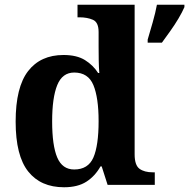

<svg xmlns="http://www.w3.org/2000/svg" viewBox="-20 -780 798 810"><path d="M250 10Q152 10 99 -56.5Q46 -123 46 -267Q46 -412 98.5 -480Q151 -548 248 -548Q304 -548 338.5 -526.5Q373 -505 394 -472H399Q397 -495 396.5 -526Q396 -557 396 -584V-645Q396 -686 372 -696.5Q348 -707 315 -707H307V-760H548V-129Q548 -83 568.5 -68Q589 -53 625 -53H633V0H434L409 -78H404Q381 -37 344.5 -13.5Q308 10 250 10ZM293 -65Q352 -65 374 -115.5Q396 -166 396 -269Q396 -368 374 -421Q352 -474 293 -474Q243 -474 221.5 -421Q200 -368 200 -268Q200 -166 221.5 -115.5Q243 -65 293 -65ZM603 -613Q612 -643 624 -685Q636 -727 642 -760H758V-750Q749 -729 733 -702Q717 -675 698 -648.5Q679 -622 663 -600H603Z"/></svg>

Font: Noto Serif Gurmukhi
Style: Bold
Weight: 700
Designer: Vaibhav Singh and the Monotype Design Team
Foundry: Monotype Imaging Inc.
Version: Version 2.004; ttfautohint (v1.8.4.7-5d5b)